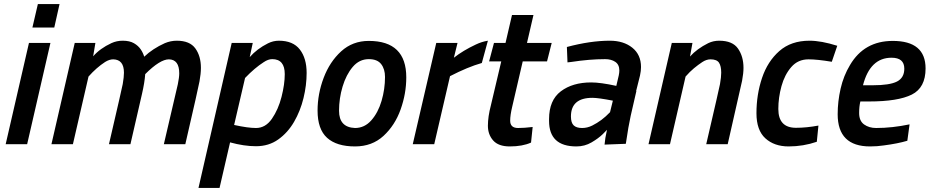

<svg xmlns="http://www.w3.org/2000/svg" viewBox="-20 -712 4591 948"><path d="M114 0H8L123 -500H229ZM248 -576H140L167 -692H274Z M895 0H789L858 -296Q865 -330 865 -350Q865 -418 814 -419Q770 -419 697 -346Q694 -304 681 -248L624 0H518Q584 -284 586 -297Q592 -332 592 -353Q592 -418 539 -419Q520 -419 499 -406Q456 -378 417 -334L340 0H234L349 -500H451L440 -434Q474 -473 530 -499Q556 -511 586 -511Q620 -511 641.5 -498.5Q663 -486 675 -468Q687 -450 692 -432Q734 -472 794 -499Q823 -511 853 -511Q917 -511 944.5 -473Q972 -435 972 -377Q972 -348 965 -310Q961 -286 895 0Z M1064 216H960L1124 -500H1228L1213 -430Q1249 -471 1303 -498Q1329 -511 1357 -511Q1427 -511 1460.5 -467.5Q1494 -424 1494 -352Q1494 -291 1478.5 -227.5Q1463 -164 1432 -110.5Q1401 -57 1354 -23.5Q1307 10 1244 10Q1185 10 1116 -9ZM1244 -80Q1291 -80 1322.5 -125.5Q1354 -171 1370 -233.5Q1386 -296 1386 -346Q1386 -420 1324 -420Q1304 -420 1282 -405Q1238 -377 1190 -327L1136 -95Q1204 -80 1244 -80Z M1733 11Q1642 11 1595 -31.5Q1548 -74 1548 -166Q1548 -248 1578 -327.5Q1608 -407 1664.5 -458.5Q1721 -510 1801 -510Q1986 -510 1986 -330Q1986 -250 1958 -171.5Q1930 -93 1873.5 -41Q1817 11 1733 11ZM1733 -80Q1780 -80 1813.5 -118Q1847 -156 1864 -214Q1881 -272 1881 -332Q1881 -371 1862 -395.5Q1843 -420 1801 -420Q1754 -420 1721.5 -381.5Q1689 -343 1671.5 -284.5Q1654 -226 1654 -165Q1654 -83 1733 -80Z M2124 0H2018L2134 -500H2239L2221 -427Q2267 -463 2329 -492Q2358 -506 2389 -511L2359 -401Q2289 -381 2202 -336Z M2497 11Q2441 11 2415 -18.5Q2389 -48 2389 -91Q2389 -136 2404 -193L2455 -409H2395L2419 -500H2476L2508 -638H2614L2582 -500H2704L2681 -409H2561L2509 -185Q2499 -143 2499 -116Q2499 -80 2538 -80Q2568 -80 2610 -85L2602 -8Q2560 11 2497 11Z M2826 11Q2691 11 2691 -115V-124Q2691 -217 2749 -261Q2807 -305 2899 -305Q2945 -305 3023 -288L3035 -339Q3038 -353 3038 -364Q3038 -393 3018 -406.5Q2998 -420 2968 -420Q2891 -420 2800 -406L2782 -404L2779 -480Q2895 -511 2991 -511Q3059 -511 3102 -476.5Q3145 -442 3145 -381Q3145 -362 3140 -339L3121 -263L3122 -262L3094 -140Q3083 -91 3070 -2L2965 2L2969 -31L2977 -71Q2977 -70 2956 -49.5Q2935 -29 2901 -9Q2867 11 2826 11ZM2854 -80Q2880 -80 2904 -92Q2928 -104 2949.5 -120Q2971 -136 2992 -158L3006 -215Q2934 -229 2905 -229Q2799 -229 2799 -137Q2799 -106 2812.5 -93Q2826 -80 2854 -80Z M3573 0H3467Q3533 -284 3535 -297Q3541 -332 3541 -353Q3541 -386 3530 -402.5Q3519 -419 3488 -419Q3468 -419 3447.5 -405.5Q3427 -392 3406.5 -375Q3386 -358 3365 -334L3288 0H3182L3297 -500H3399L3387 -433Q3421 -471 3477 -499Q3502 -511 3531 -511Q3597 -511 3624 -472Q3651 -433 3651 -377Q3651 -350 3644 -313Q3640 -293 3573 0Z M3874 11Q3803 11 3759 -29Q3715 -69 3715 -153Q3715 -245 3742.5 -327Q3770 -409 3828 -460Q3886 -511 3977 -511Q4035 -511 4114 -486L4087 -407Q4015 -419 3972 -419Q3920 -419 3887 -381Q3854 -343 3838.5 -286.5Q3823 -230 3823 -174Q3823 -81 3910 -81Q3962 -81 4021 -92L4013 -12Q3946 11 3874 11Z M4276 11Q4116 11 4116 -148Q4116 -211 4130.5 -274.5Q4145 -338 4177 -391Q4247 -510 4388 -510Q4550 -510 4550 -374Q4550 -279 4482 -245Q4414 -211 4271 -211H4228Q4222 -187 4222 -154Q4222 -115 4246.5 -97.5Q4271 -80 4306 -80Q4385 -80 4471 -98L4460 -17Q4413 -3 4344 6Q4311 11 4276 11ZM4289 -291Q4373 -291 4409 -309.5Q4445 -328 4445 -373Q4445 -427 4382 -427Q4276 -427 4241 -291Z"/></svg>

Font: Storia Sans SemiBold
Style: Italic
Weight: 600
Italic angle: -13°
Designer: Campivisivi
Foundry: Accademia di Belle Arti di Urbino and students of MA course of Visual design
Version: Version 60.001;May 25, 2020;FontCreator 12.0.0.2522 64-bit